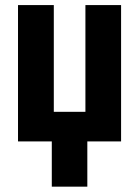

<svg xmlns="http://www.w3.org/2000/svg" viewBox="-20 -548 540 744"><path d="M188.5 -528.3V-114.7H311V-528.3H449.2V0H318.4V175.3H180.7V0H49.8V-528.3Z"/></svg>

Font: MAUL Condensed Bold
Style: Condensed Bold
Weight: 700
Designer: MAUL
Version: Version 1.0; 2020; ttfautohint (v1.8.3)